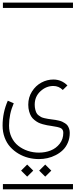

<svg xmlns="http://www.w3.org/2000/svg" viewBox="-22 -990 573 1453"><path d="M488.3 -343.3 453.1 -309.1Q422.9 -339.4 381.8 -339.4Q327.1 -339.4 283.9 -299.3Q240.7 -259.3 240.7 -198.2Q240.7 -178.2 244.6 -162.6Q248.5 -147 253.7 -136.2Q258.8 -125.5 269.8 -117.2Q280.8 -108.9 289.3 -104.2Q297.9 -99.6 314.7 -95.7Q331.5 -91.8 341.8 -90.3Q352.1 -88.9 373 -85.9Q388.7 -84 397.7 -82.5Q406.7 -81.1 422.6 -77.4Q438.5 -73.7 448.2 -69.3Q458 -64.9 470.2 -57.1Q482.4 -49.3 489.3 -39.8Q496.1 -30.3 501 -15.9Q505.9 -1.5 505.9 15.6Q505.9 55.7 491.7 89.1Q477.5 122.6 454.1 145.3Q430.7 168 399.9 183.8Q369.1 199.7 336.9 206.8Q304.7 213.9 272.5 213.9Q231.9 213.9 192.6 203.9Q153.3 193.8 117.9 172.9Q82.5 151.9 55.7 122.3Q28.8 92.8 13.2 51Q-2.4 9.3 -2.4 -39.6Q-2.4 -138.7 37.1 -228L82 -208.5Q46.4 -126.5 46.4 -39.6Q46.4 8.8 65.2 48.3Q84 87.9 116 113Q147.9 138.2 188.2 151.6Q228.5 165 272.5 165Q320.3 165 361.3 148.9Q402.3 132.8 429.7 97.9Q457 63 457 15.6Q457 -10.7 438 -20.3Q418.9 -29.8 366.2 -37.1Q346.7 -40 334 -42.2Q321.3 -44.4 301.3 -50Q281.2 -55.7 267.8 -62.5Q254.4 -69.3 238.8 -81.8Q223.1 -94.2 213.9 -109.6Q204.6 -125 198.2 -147.7Q191.9 -170.4 191.9 -198.2Q191.9 -253.4 220.2 -297.9Q248.5 -342.3 291.5 -365.2Q334.5 -388.2 381.8 -388.2Q443.8 -388.2 488.3 -343.3ZM0 402.8H530.3V442.9H0ZM0 -970.2H530.3V-930.2H0ZM274.4 301.3 320.3 255.4 366.2 301.3 320.3 346.7ZM137.7 301.3 183.6 255.4 229.5 301.3 183.6 346.7Z"/></svg>

Font: AzarMehrMSRS1
Style: Regular
Weight: 1
Designer: Amin Abedi
Version: Version 1.00